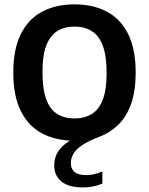

<svg xmlns="http://www.w3.org/2000/svg" viewBox="-20 -622 666 859"><path d="M351 216.5Q287 216.5 254.8 190Q222.5 163.5 222.5 117.5Q222.5 90 234.2 66.2Q246 42.5 272 21.5Q298 0.5 341.5 -18L341 7.5H313Q231 7.5 169.5 -24.5Q108 -56.5 73.8 -124Q39.5 -191.5 39.5 -297Q39.5 -403 73.8 -470.8Q108 -538.5 169.8 -570.5Q231.5 -602.5 313 -602.5Q395.5 -602.5 457 -570.5Q518.5 -538.5 552.8 -470.8Q587 -403 587 -297Q587 -217 567.2 -159.5Q547.5 -102 510.5 -65.2Q473.5 -28.5 423 -9.5Q371.5 10 344 29.8Q316.5 49.5 306.8 68.8Q297 88 297 107Q297 134 313.8 147.8Q330.5 161.5 366 161.5Q382 161.5 399.2 157.8Q416.5 154 438 145.5V199.5Q418 207.5 396.8 212Q375.5 216.5 351 216.5ZM313 -92Q358 -92 390.2 -111.8Q422.5 -131.5 439.8 -176Q457 -220.5 457 -295Q457 -372 439.8 -417.5Q422.5 -463 390.2 -483Q358 -503 313 -503Q268.5 -503 236.5 -483.2Q204.5 -463.5 187.2 -419Q170 -374.5 170 -300Q170 -223 187 -177.5Q204 -132 236.2 -112Q268.5 -92 313 -92Z"/></svg>

Font: Encode Sans SC SemiCondensed SemiBold
Style: Regular
Weight: 600
Width: 4
Designer: Multiple Designers
Foundry: Impallari Type
Version: Version 3.002